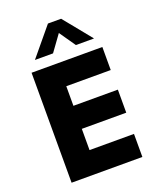

<svg xmlns="http://www.w3.org/2000/svg" viewBox="-162 -998 906 1096"><g transform="rotate(-20 291.0 -450.0)"><path d="M80 -668H510V-528H240V-409H510V-269H240V-140H510V0H80ZM482 -730H372L304 -828L233 -730H123L264 -900H344Z"/></g></svg>

Font: Madhuban Bold
Style: Regular
Weight: 700
Designer: jaikishan Patel
Foundry: MagicType
Version: Version 1.000